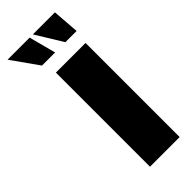

<svg xmlns="http://www.w3.org/2000/svg" viewBox="-288 -685 714 714"><g transform="rotate(-45 69.0 -328.0)"><path d="M25 0V-495H181V0ZM189 -550H130L65 -656H181ZM76 -550H7L-68 -656H48Z"/></g></svg>

Font: Alumni Sans Black
Style: Regular
Weight: 900
Designer: Robert E. Leuschke
Foundry: Robert E. Leuschke
Version: Version 1.018